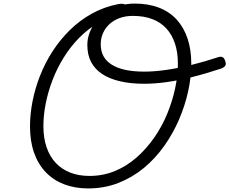

<svg xmlns="http://www.w3.org/2000/svg" viewBox="-20 -1035 1284 1075"><path d="M735 -1015Q812 -1015 871.5 -991.5Q931 -968 970.5 -924Q1010 -880 1030.5 -818Q1051 -756 1051 -678Q1051 -604 1033.5 -524Q1016 -444 982.5 -366Q949 -288 899.5 -218Q850 -148 786 -95Q722 -42 643.5 -11Q565 20 474 20Q400 20 339.5 -3Q279 -26 236 -71Q193 -116 170.5 -180.5Q148 -245 148 -328Q148 -395 162 -467Q176 -539 204 -610.5Q232 -682 273.5 -746.5Q315 -811 370 -865.5Q425 -920 493 -958Q561 -996 642 -1012Q666 -1016 677 -1011.5Q688 -1007 691 -993Q695 -981 690 -970.5Q685 -960 665 -956Q593 -942 532.5 -907.5Q472 -873 423 -823Q374 -773 336.5 -712.5Q299 -652 274 -586.5Q249 -521 236 -455.5Q223 -390 223 -328Q223 -262 241 -210Q259 -158 292.5 -122.5Q326 -87 373.5 -68.5Q421 -50 481 -50Q557 -50 623.5 -77.5Q690 -105 745 -153.5Q800 -202 843.5 -264.5Q887 -327 916 -397.5Q945 -468 960.5 -540Q976 -612 976 -678Q976 -742 959.5 -791.5Q943 -841 911.5 -875.5Q880 -910 833 -928Q786 -946 724 -946Q683 -946 650 -934Q617 -922 593 -900Q569 -878 556.5 -849Q544 -820 544 -787Q544 -749 559.5 -720.5Q575 -692 606.5 -672.5Q638 -653 683 -643.5Q728 -634 789 -634Q844 -634 910.5 -643.5Q977 -653 1050 -671Q1123 -689 1199 -714Q1216 -720 1226 -715Q1236 -710 1241 -693Q1247 -677 1241.5 -667.5Q1236 -658 1218 -651Q1127 -621 1051.5 -602.5Q976 -584 911 -575Q846 -566 787 -566Q711 -566 651.5 -580Q592 -594 551.5 -621Q511 -648 490 -688Q469 -728 469 -783Q469 -819 482 -853Q495 -887 518.5 -916.5Q542 -946 575 -968Q608 -990 648.5 -1002.5Q689 -1015 735 -1015Z"/></svg>

Font: Playwrite US Trad Light
Style: Regular
Weight: 300
Designer: Veronika Burian, José Scaglione
Foundry: TypeTogether
Version: Version 1.003